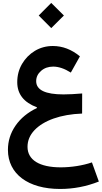

<svg xmlns="http://www.w3.org/2000/svg" viewBox="-20 -939 683 1288"><path d="M516.1 -561C460 -607.4 399.4 -630.4 334.5 -630.4C290.5 -630.4 250.5 -619.6 214.4 -598.1C178.2 -576.2 149.4 -546.9 127.9 -510.3C106.4 -473.6 95.7 -432.6 95.7 -387.7C95.7 -308.1 139.6 -252 227.5 -219.2V-214.4C166.5 -185.1 118.7 -146 84.5 -96.7C50.3 -47.4 33.2 6.8 33.2 66.4C33.2 227.5 168.5 328.6 382.8 328.6C473.1 328.6 559.6 312 643.1 278.8L596.7 150.4C535.6 171.4 458.5 183.6 387.7 183.6C245.1 183.6 164.6 134.3 164.6 45.9C164.6 4.4 180.2 -32.7 210.9 -65.4C272.9 -130.9 386.2 -171.9 530.8 -177.2L531.2 -312C485.8 -308.1 441.4 -305.7 405.8 -305.7C283.7 -305.7 222.7 -335.4 222.7 -394.5C222.7 -421.9 233.9 -444.8 255.9 -463.9C277.8 -482.9 304.7 -492.2 336.9 -492.2C373 -492.2 412.6 -479 455.1 -452.1ZM323.7 -750.5 408.7 -835 323.7 -919.4 239.7 -835Z"/></svg>

Font: Estedad Bold
Style: Regular
Weight: 700
Designer: Amin Abedi
Version: Version 7.3